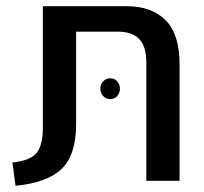

<svg xmlns="http://www.w3.org/2000/svg" viewBox="-20 -582 658 618"><path d="M20 0ZM20 -59Q78 -65 98 -90Q118 -115 118 -171V-562H388Q468 -562 513 -517Q558 -472 558 -375V0H451V-380Q451 -433 428 -456.5Q405 -480 361 -480H225V-183Q225 -84 179 -39Q133 6 30 16ZM366 -297Q366 -283 357.5 -273Q349 -263 335 -263Q321 -263 312 -273Q303 -283 303 -297Q303 -310 312 -320Q321 -330 335 -330Q349 -330 357.5 -320Q366 -310 366 -297Z"/></svg>

Font: Assistant SemiBold
Style: Regular
Weight: 600
Designer: Hebrew By Ben Nathan, Latin by Paul Hunt
Version: Version 2.001; ttfautohint (v1.6)